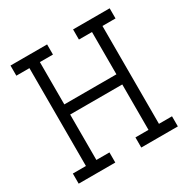

<svg xmlns="http://www.w3.org/2000/svg" viewBox="-160 -850 975 994"><g transform="rotate(-30 327.5 -353.0)"><path d="M31.2 0V-60.5H109.4V-645.5H31.2V-706.1H250V-645.5H171.9V-392.6H483.4V-645.5H405.3V-706.1H624V-645.5H545.9V-60.5H624V0H405.3V-60.5H483.4V-332H171.9V-60.5H250V0Z"/></g></svg>

Font: Kay Pho Du
Style: Regular
Weight: 400
Designer: Victor Gaultney, Khu Oo Reh
Foundry: SIL International
Version: Version 3.000